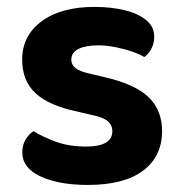

<svg xmlns="http://www.w3.org/2000/svg" viewBox="-20 -514 519 550"><path d="M444.3 -138.6Q444.3 -66.1 389.9 -25.1Q335.4 15.8 231.5 15.8Q149.1 15.8 96.5 -8.4Q43.9 -32.6 43.9 -77.6Q43.9 -98.1 52.9 -113.5Q61.8 -129 75.6 -138.1Q104 -121.2 141 -107.7Q178.1 -94.2 226.2 -94.2Q301.8 -94.2 301.8 -137.9Q301.8 -156.3 288.2 -167.3Q274.6 -178.3 244.9 -184.2L199.5 -194.9Q120.8 -211.3 82.1 -246.7Q43.5 -282.1 43.5 -343.3Q43.5 -411.9 99.3 -453Q155 -494.2 250.1 -494.2Q298.6 -494.2 337.5 -484.7Q376.4 -475.2 399.1 -456.1Q421.8 -437.1 421.8 -409.1Q421.8 -389.7 413.8 -374.8Q405.9 -359.8 393.5 -350.5Q382.2 -357.8 360.2 -365.6Q338.1 -373.3 311.7 -378.7Q285.3 -384.1 261.7 -384.1Q225.5 -384.1 204.9 -373.9Q184.3 -363.6 184.3 -343.3Q184.3 -329.1 195.8 -319.3Q207.4 -309.6 237.2 -303L279.2 -293.1Q367.1 -272.9 405.7 -235.5Q444.3 -198.2 444.3 -138.6Z"/></svg>

Font: Baloo Bhaina 2
Style: Regular
Weight: 400
Designer: Yesha Goshar, Manish Minz, Shuchita Grover and Ek Type
Foundry: Ek Type
Version: Version 1.700